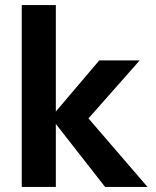

<svg xmlns="http://www.w3.org/2000/svg" viewBox="-20 -740 618 760"><path d="M396 0 181 -275 373 -501H533L284 -219V-325L564 0ZM66 0V-720H201V0Z"/></svg>

Font: DM Sans 17pt
Style: Bold
Weight: 700
Version: Version 4.004;gftools[0.9.30]